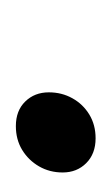

<svg xmlns="http://www.w3.org/2000/svg" viewBox="29 -159 138 236"><g transform="rotate(-90 98.0 -41.0)"><path d="M61 -90.5Q80 -90.5 91.2 -79Q102.5 -67.5 102.5 -50Q102.5 -34 95.2 -21Q88 -8 75.2 -0.2Q62.5 7.5 46 7.5Q27 7.5 15.5 -4Q4 -15.5 4 -33Q4 -49 11.5 -62Q19 -75 31.8 -82.8Q44.5 -90.5 61 -90.5Z"/></g></svg>

Font: Newsreader 36pt Light
Style: Italic
Weight: 300
Italic angle: -17°
Designer: Hugues Gentile
Foundry: Production Type
Version: Version 1.003